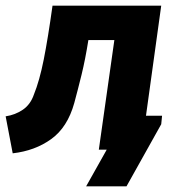

<svg xmlns="http://www.w3.org/2000/svg" viewBox="-23 -530 626 680"><path d="M22 13 -3 -118Q31 -123 58 -141.5Q85 -160 97 -195Q117 -244 132 -319.5Q147 -395 163 -510H548L494 -120H551L548 -90L425 130H282L355 0H327L382 -388H290Q279 -319 266 -266Q253 -213 240 -165Q216 -79 158.5 -37.5Q101 4 22 13Z"/></svg>

Font: Finlandica
Style: Bold Italic
Weight: 700
Italic angle: -8°
Designer: Niklas Ekholm, Juho Hiilivirta, Jaakko Suomalainen
Foundry: Helsinki Type Studio
Version: Version 1.064; ttfautohint (v1.8.4.7-5d5b)